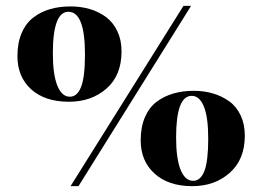

<svg xmlns="http://www.w3.org/2000/svg" viewBox="-20 -617 889 651"><path d="M219.2 14.2 602.1 -597.2H627.9L246.1 14.2ZM213.9 -272Q132.3 -272 85.7 -314.2Q39.1 -356.4 39.1 -426.8Q39.1 -471.7 53.5 -505.1Q67.9 -538.6 93.3 -557.9Q118.7 -577.1 150.1 -586.2Q181.6 -595.2 219.2 -595.2Q254.4 -595.2 284.9 -586.2Q315.4 -577.1 339.6 -559.1Q363.8 -541 377.9 -511.2Q392.1 -481.4 392.1 -442.9Q392.1 -361.3 341.1 -316.7Q290 -272 213.9 -272ZM216.8 -289.1Q242.2 -289.1 255.1 -322.8Q268.1 -356.4 268.1 -433.1Q268.1 -577.1 211.9 -577.1Q159.2 -577.1 159.2 -436Q159.2 -364.7 174.3 -326.9Q189.5 -289.1 216.8 -289.1ZM631.8 14.2Q550.8 14.2 503.9 -28.6Q457 -71.3 457 -141.1Q457 -186 471.4 -219.5Q485.8 -252.9 511.2 -272Q536.6 -291 568.1 -300Q599.6 -309.1 637.2 -309.1Q672.4 -309.1 702.6 -300Q732.9 -291 757.3 -273.4Q781.7 -255.9 795.9 -225.8Q810.1 -195.8 810.1 -157.2Q810.1 -76.2 759 -31Q708 14.2 631.8 14.2ZM634.8 -3.9Q660.2 -3.9 673.1 -37.4Q686 -70.8 686 -147Q686 -219.2 671.4 -255.6Q656.7 -292 629.9 -292Q577.1 -292 577.1 -150.9Q577.1 -79.1 592.3 -41.5Q607.4 -3.9 634.8 -3.9Z"/></svg>

Font: Display Regular
Style: Bold
Weight: 700
Designer: Latin by Veronika Burian and Jose Scaglione. Greek by Irene Vlachou. Cyrillic by Vera Evstafieva.
Foundry: TypeTogether
Version: Version 3.002